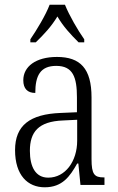

<svg xmlns="http://www.w3.org/2000/svg" viewBox="-20 -786 503 816"><path d="M109 -619V-606H132C168 -641 198 -673 224 -716C249 -673 279 -641 314 -606H338V-619C311 -657 274 -721 256 -766H191C174 -721 135 -657 109 -619ZM170 10C245 10 277 -36 308 -91H313L322 0H424V-32H421C381 -32 369 -45 369 -110V-372C369 -495 321 -544 222 -544C132 -544 79 -503 79 -445C79 -409 97 -391 130 -391C130 -464 151 -506 219 -506C290 -506 307 -458 307 -372V-309L238 -306C107 -301 44 -253 44 -148C44 -41 98 10 170 10ZM185 -31C131 -31 107 -77 107 -145C107 -225 143 -270 248 -274L308 -277V-188C308 -101 258 -31 185 -31Z"/></svg>

Font: Noto Serif Hebrew Condensed Light
Style: Regular
Weight: 300
Width: 3
Designer: Monotype Design Team
Foundry: Monotype Imaging Inc.
Version: Version 2.004